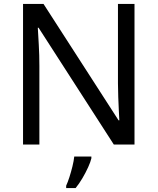

<svg xmlns="http://www.w3.org/2000/svg" viewBox="-20 -734 800 975"><path d="M663 0H558L176 -593H172Q174 -558 177 -506Q180 -454 180 -399V0H97V-714H201L582 -123H586Q585 -139 583.5 -171Q582 -203 580.5 -241Q579 -279 579 -311V-714H663ZM444 70Q440 88 427.5 115.5Q415 143 398.5 171Q382 199 364 221H316V209Q324 192 332.5 165.5Q341 139 348 110.5Q355 82 357 61H444Z"/></svg>

Font: Noto Sans Nushu
Style: Regular
Weight: 400
Designer: Lisa Huang
Foundry: Lisa Huang
Version: Version 1.003; ttfautohint (v1.8.4.7-5d5b)